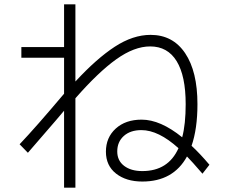

<svg xmlns="http://www.w3.org/2000/svg" viewBox="-20 -821 1040 881"><path d="M909 -24Q859 -82 838 -103Q775 12 633 12Q559 12 512.5 -24.5Q466 -61 466 -125Q466 -190 511 -231Q556 -272 630 -272Q716 -272 816 -191Q832 -251 832 -343Q832 -473 790.5 -540.5Q749 -608 669 -608Q596 -608 513.5 -549Q431 -490 326 -370V40H274V-313Q245 -278 178 -201L108 -120L70 -159Q145 -238 274 -391V-556H78V-605H274V-801H326V-447Q423 -552 506.5 -606.5Q590 -661 671 -661Q773 -661 829.5 -577Q886 -493 886 -343Q886 -230 859 -152Q897 -117 941 -65ZM799 -141Q707 -224 629 -224Q578 -224 548 -197Q518 -170 518 -126Q518 -84 549.5 -60Q581 -36 633 -36Q752 -36 799 -141Z"/></svg>

Font: IBM Plex Sans JP Light
Style: Regular
Weight: 300
Designer: Mike Abbink; Paul van der Laan; Pieter van Rosmalen; Wujin Sim; Yejin Wi; Jinhee Kim; Boomi Park; Yona Kim; Kichan Ma
Foundry: Sandoll Inc.
Version: Version 1.002